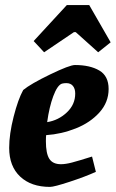

<svg xmlns="http://www.w3.org/2000/svg" viewBox="-20 -724 454 753"><path d="M161 -194Q160 -186 160 -170Q160 -122 173.5 -101Q187 -80 219 -80Q237 -80 262 -86.5Q287 -93 341 -110L356 -50Q314 -31 253 -11Q192 9 176 9Q102 9 59 -31.5Q16 -72 16 -144Q16 -198 33.5 -266.5Q51 -335 71 -371Q100 -395 176.5 -432Q253 -469 274 -469Q333 -469 369.5 -447.5Q406 -426 406 -375Q406 -323 370 -283Q334 -243 277.5 -220.5Q221 -198 161 -194ZM165 -245Q209 -252 242 -283Q275 -314 275 -357Q275 -376 266 -387Q257 -398 240 -398Q231 -398 223 -396Q205 -390 189 -347Q173 -304 165 -245ZM153 -519 112 -563 242 -704H330L414 -558L365 -519L277 -598H270Z"/></svg>

Font: Grenze
Style: Bold Italic
Weight: 700
Italic angle: -10°
Designer: Renata Polastri
Foundry: Omnibus-Type
Version: Version 1.002; ttfautohint (v1.8)